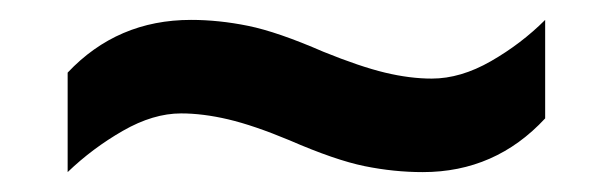

<svg xmlns="http://www.w3.org/2000/svg" viewBox="-20 -449 617 193"><path d="M271 -308Q235 -323 209.5 -329Q184 -335 162 -335Q134 -335 103.5 -317.5Q73 -300 48 -276V-376Q98 -429 172 -429Q200 -429 229.5 -423Q259 -417 305 -397Q342 -382 367 -376Q392 -370 414 -370Q443 -370 473.5 -387.5Q504 -405 528 -429V-330Q478 -276 405 -276Q376 -276 346.5 -282Q317 -288 271 -308Z"/></svg>

Font: Noto Sans Meetei Mayek SemiBold
Style: Regular
Weight: 600
Designer: Monotype Design Team and Neelakash Kshetrimayum
Foundry: Monotype Imaging Inc.
Version: Version 2.002; ttfautohint (v1.8.4.7-5d5b)